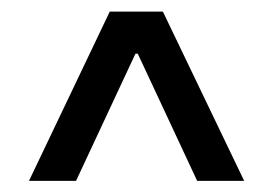

<svg xmlns="http://www.w3.org/2000/svg" viewBox="-20 -706 482 339"><path d="M233.4 -645.5V-611.3H209V-645.5ZM173.8 -685.5H267.6L411.1 -386.7H328.1L216.8 -625H225.6L114.3 -386.7H31.2Z"/></svg>

Font: WEMIX Pretendard Variable
Style: Regular
Weight: 400
Designer: Base glyphs from Inter by Rasmus Andersson; Hangeul glyphs from Noto Sans CJK(Source Han Sans) by Jang Soo-young and Kan
Foundry: Kil Hyung-jin
Version: Version 1.000;Glyphs 3.2 (3208)